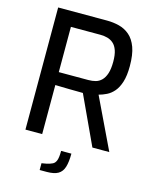

<svg xmlns="http://www.w3.org/2000/svg" viewBox="-136 -825 886 1119"><g transform="rotate(15 307.0 -265.5)"><path d="M73 0V-737H368Q406 -737 441.5 -728Q477 -719 505 -695Q533 -671 549 -627.5Q565 -584 565 -514Q565 -457 553 -419Q541 -381 521.5 -358.5Q502 -336 478.5 -324.5Q455 -313 432 -307L579 0H477L341 -293Q326 -293 304.5 -293.5Q283 -294 259.5 -294Q236 -294 213.5 -295Q191 -296 174 -296V0ZM174 -374H352Q376 -374 396 -379.5Q416 -385 431.5 -400.5Q447 -416 456 -443.5Q465 -471 465 -514Q465 -556 456 -582Q447 -608 431 -622Q415 -636 395 -641.5Q375 -647 352 -647H174ZM214 206V165L243 160Q265 155 279 148Q293 141 299.5 122.5Q306 104 306 66H368Q368 116 358.5 147Q349 178 325 192Q301 206 256 206Z"/></g></svg>

Font: Exo Thin Medium
Style: Regular
Weight: 500
Version: Version 2.000